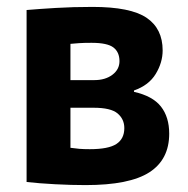

<svg xmlns="http://www.w3.org/2000/svg" viewBox="-20 -528 545 556"><path d="M57 -499Q92 -502 141.5 -505Q191 -508 248 -508Q358 -508 404.5 -476.5Q451 -445 451 -382Q451 -347 431 -314Q411 -281 368 -266V-262Q422 -250 446 -219.5Q470 -189 470 -141Q470 -66 412.5 -29Q355 8 228 8Q186 8 139 5.5Q92 3 57 -1ZM184 -100Q198 -98 210 -97Q222 -96 240 -96Q294 -96 317 -111Q340 -126 340 -157Q340 -183 320.5 -199.5Q301 -216 251 -216H184ZM253 -296Q285 -296 305.5 -311.5Q326 -327 326 -351Q326 -377 308.5 -390.5Q291 -404 245 -404Q222 -404 208.5 -403Q195 -402 184 -401V-296Z"/></svg>

Font: PTSans
Style: Bold
Weight: 700
Designer: A.Korolkova, O.Umpeleva, V.Yefimov
Foundry: ParaType Ltd
Version: Version 2.003W OFL